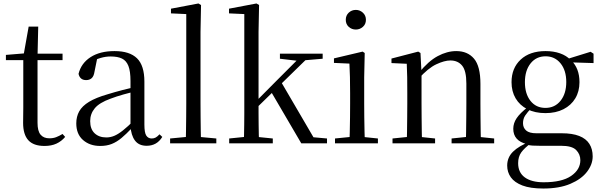

<svg xmlns="http://www.w3.org/2000/svg" viewBox="-20 -825 3464 1105"><path d="M155 -479V-516H340V-479ZM236 15Q173 15 143 -18Q113 -51 113 -118Q113 -142 113.5 -161Q114 -180 114 -207V-479H14V-509L135 -519L115 -504L145 -672H200L196 -501V-489V-118Q196 -71 213.5 -50Q231 -29 264 -29Q286 -29 303 -35.5Q320 -42 340 -54L355 -37Q334 -12 305 1.5Q276 15 236 15Z M557 15Q497 15 458 -19Q419 -53 419 -115Q419 -154 436 -184.5Q453 -215 492.5 -239Q532 -263 598 -282Q640 -295 686 -307Q732 -319 772 -328V-303Q732 -293 691 -281.5Q650 -270 616 -257Q552 -234 525.5 -202Q499 -170 499 -128Q499 -82 524.5 -58Q550 -34 592 -34Q615 -34 637 -43Q659 -52 687 -74Q715 -96 753 -134L762 -87H738Q707 -54 679.5 -31Q652 -8 623 3.5Q594 15 557 15ZM824 14Q779 14 756.5 -16.5Q734 -47 731 -100V-103V-359Q731 -415 719 -445.5Q707 -476 682 -488Q657 -500 617 -500Q588 -500 559 -491.5Q530 -483 497 -465L540 -492L524 -413Q520 -386 507.5 -375Q495 -364 476 -364Q440 -364 432 -400Q447 -461 501 -496Q555 -531 639 -531Q726 -531 768.5 -489.5Q811 -448 811 -355V-108Q811 -61 822 -44.5Q833 -28 853 -28Q866 -28 876 -33.5Q886 -39 898 -52L914 -37Q898 -11 875.5 1.5Q853 14 824 14Z M959 0V-28L1075 -39H1107L1225 -28V0ZM1049 0Q1050 -31 1050.5 -70.5Q1051 -110 1051.5 -151.5Q1052 -193 1052 -229V-744L964 -748V-775L1122 -805L1137 -796L1134 -641V-229Q1134 -193 1134.5 -151.5Q1135 -110 1135.5 -70.5Q1136 -31 1137 0Z M1299 0V-28L1408 -39H1441L1550 -28V0ZM1383 0Q1384 -20 1384.5 -48.5Q1385 -77 1385.5 -108.5Q1386 -140 1386 -171.5Q1386 -203 1386 -229V-744L1298 -748V-775L1456 -805L1471 -796L1468 -641V-231Q1468 -205 1468 -173Q1468 -141 1468.5 -109Q1469 -77 1469.5 -48.5Q1470 -20 1471 0ZM1427 -175V-219H1431L1578 -367L1727 -516H1776ZM1714 0 1539 -299 1597 -355 1784 -35 1862 -28V0ZM1591 -487V-516H1837V-487L1720 -477L1701 -474Z M1908 0V-28L2018 -39H2049L2155 -28V0ZM1991 0Q1992 -24 1993 -65Q1994 -106 1994.5 -150.5Q1995 -195 1995 -229V-289Q1995 -340 1994 -381Q1993 -422 1991 -459L1902 -463V-489L2067 -528L2079 -520L2076 -380V-229Q2076 -195 2076.5 -150.5Q2077 -106 2078 -65Q2079 -24 2080 0ZM2028 -655Q2004 -655 1987 -670.5Q1970 -686 1970 -711Q1970 -736 1987 -752Q2004 -768 2028 -768Q2051 -768 2068.5 -752Q2086 -736 2086 -711Q2086 -686 2068.5 -670.5Q2051 -655 2028 -655Z M2239 0V-28L2347 -39H2380L2484 -28V0ZM2321 0Q2322 -24 2322.5 -65Q2323 -106 2323.5 -150.5Q2324 -195 2324 -229V-289Q2324 -341 2323.5 -381Q2323 -421 2321 -458L2233 -462V-488L2387 -528L2400 -520L2406 -403V-402V-229Q2406 -195 2406.5 -150.5Q2407 -106 2407.5 -65Q2408 -24 2409 0ZM2579 0V-28L2686 -39H2719L2824 -28V0ZM2661 0Q2662 -24 2662.5 -64.5Q2663 -105 2663.5 -149.5Q2664 -194 2664 -229V-344Q2664 -418 2639.5 -447.5Q2615 -477 2572 -477Q2538 -477 2491 -455Q2444 -433 2389 -372L2381 -406H2391Q2445 -473 2499 -502Q2553 -531 2606 -531Q2671 -531 2708 -487.5Q2745 -444 2745 -342V-229Q2745 -194 2745.5 -149.5Q2746 -105 2746.5 -64.5Q2747 -24 2748 0Z M3107 260Q3032 260 2986.5 242.5Q2941 225 2920 195.5Q2899 166 2899 128Q2899 81 2932.5 48Q2966 15 3032 -11L3037 -2Q2998 27 2980 52Q2962 77 2962 114Q2962 168 3000.5 196Q3039 224 3109 224Q3214 224 3267 187.5Q3320 151 3320 97Q3320 63 3296 38.5Q3272 14 3209 14H3086Q3063 14 3045 13Q3027 12 3011 7V4Q2934 -15 2934 -84Q2934 -116 2953.5 -145Q2973 -174 3018 -209V-218L3041 -206Q3015 -179 3002.5 -160Q2990 -141 2990 -116Q2990 -90 3008 -74Q3026 -58 3067 -58H3213Q3274 -58 3313.5 -42.5Q3353 -27 3372 3Q3391 33 3391 75Q3391 121 3358.5 163.5Q3326 206 3262.5 233Q3199 260 3107 260ZM3119 -174Q3059 -174 3015 -196.5Q2971 -219 2947.5 -259Q2924 -299 2924 -352Q2924 -433 2976.5 -482Q3029 -531 3120 -531Q3166 -531 3203 -518Q3240 -505 3264 -480L3267 -478Q3315 -432 3315 -352Q3315 -299 3291 -259Q3267 -219 3223 -196.5Q3179 -174 3119 -174ZM3119 -204Q3173 -204 3206 -245Q3239 -286 3239 -353Q3239 -420 3206 -460.5Q3173 -501 3120 -501Q3066 -501 3033.5 -460Q3001 -419 3001 -352Q3001 -285 3033 -244.5Q3065 -204 3119 -204ZM3234 -467V-484H3240L3379 -527L3396 -516V-462Z"/></svg>

Font: Noto Serif TC
Style: Regular
Weight: 400
Designer: Ryoko NISHIZUKA  (kana & ideographs); Frank Grießhammer (Latin, Greek & Cyrillic); Wenlong ZHANG  (bopomofo); Sandoll Co
Foundry: Adobe
Version: Version 2.003-H1;hotconv 1.1.1;makeotfexe 2.6.0